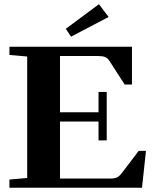

<svg xmlns="http://www.w3.org/2000/svg" viewBox="-20 -883 719 903"><path d="M314 -710.4 289.6 -747.6 445.3 -863.3 490.7 -803.2ZM24.4 0V-38.6L107.9 -45.9V-617.2L24.4 -624.5V-663.1H600.6V-485.4H566.4L493.7 -598.1Q485.8 -609.9 474.4 -614.7Q462.9 -619.6 439 -619.6H262.2V-355H443.4V-450.7H481.9V-222.7H443.4V-311.5H262.2V-43.5H503.4Q520 -43.5 531 -49.1Q542 -54.7 554.2 -70.8L632.3 -173.3H666.5L647.9 0Z"/></svg>

Font: Elstob 8pt
Style: Bold
Weight: 700
Designer: Peter S. Baker
Version: Version 1.015